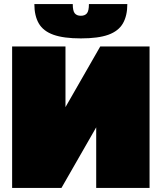

<svg xmlns="http://www.w3.org/2000/svg" viewBox="-20 -930 800 950"><path d="M40 0V-700H304V-400L476 -700H720V0H456V-300L284 0ZM380 -740Q295 -740 244.5 -758Q194 -776 172 -814Q150 -852 150 -910H340Q340 -876 350 -864Q360 -852 380 -852Q400 -852 410 -864Q420 -876 420 -910H610Q610 -852 588 -814Q566 -776 516 -758Q466 -740 380 -740Z"/></svg>

Font: Golos Text Black
Style: Regular
Weight: 900
Designer: A.Korolkova, Vitaly Kuzmin
Foundry: ParaType Ltd
Version: Version 2.004